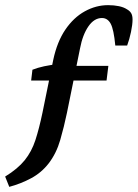

<svg xmlns="http://www.w3.org/2000/svg" viewBox="-75 -533 535 746"><path d="M-39 193 -55 153Q-6 123 21 89.5Q48 56 62.5 11.5Q77 -33 90 -95L132 -301Q147 -371 179 -418Q211 -465 254.5 -489Q298 -513 345 -513Q368 -513 387 -509Q406 -505 418 -497Q429 -491 434.5 -482Q440 -473 440 -457Q440 -438 434 -409Q428 -380 419 -356H373Q367 -419 355 -441Q343 -463 321 -463Q291 -463 268.5 -430.5Q246 -398 236 -345L185 -94Q174 -41 159 11Q144 63 114 102Q86 138 46 159.5Q6 181 -39 193ZM46 -220 51 -262Q71 -270 96.5 -275.5Q122 -281 152 -284L184 -277H346L339 -220Z"/></svg>

Font: Rasa Medium
Style: Italic
Weight: 500
Italic angle: -7.10001°
Designer: Anna Giedrys (Yrsa+Rasa design), David Brezina (Yrsa art-direction, Rasa art-direction, design)
Foundry: Rosetta Type Foundry
Version: Version 2.004